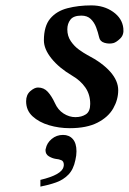

<svg xmlns="http://www.w3.org/2000/svg" viewBox="-20 -464 479 713"><path d="M438 -359Q441 -335 426.5 -321Q412 -307 401 -304Q385 -300 368 -305Q351 -310 348 -326Q344 -344 337 -362.5Q330 -381 317 -393.5Q304 -406 282 -406Q253 -406 241.5 -391Q230 -376 230 -355Q230 -330 243 -311Q256 -292 273.5 -279.5Q291 -267 304 -260Q360 -231 389.5 -197.5Q419 -164 419 -129Q419 -94 400.5 -61.5Q382 -29 342 -8.5Q302 12 239 12Q199 12 162 1Q125 -10 101 -32Q77 -54 77 -88Q77 -112 92.5 -125.5Q108 -139 121 -139Q143 -139 157.5 -123Q172 -107 184 -81Q195 -56 216 -42.5Q237 -29 260 -29Q283 -29 299 -39.5Q315 -50 315 -78Q315 -113 297 -139Q279 -165 248 -183Q199 -212 171 -247Q143 -282 143 -314Q143 -367 166.5 -395Q190 -423 230.5 -433.5Q271 -444 319 -444Q366 -444 400 -420Q434 -396 438 -359ZM214 37Q237 37 250.5 52.5Q264 68 264 98Q264 105 263 113.5Q262 122 260 130Q253 165 234 184.5Q215 204 188 213.5Q161 223 130 229V204Q210 185 216 155Q217 152 217 148Q217 135 208 131Q199 127 187 126Q174 124 161.5 116.5Q149 109 149 94Q149 90 150 88Q154 67 172 52Q190 37 214 37Z"/></svg>

Font: Libertinus Serif Semibold Italic
Style: Regular
Weight: 600
Italic angle: -11.5°
Designer: Philipp H. Poll, Khaled Hosny
Foundry: Caleb Maclennan
Version: Version 7.051;RELEASE